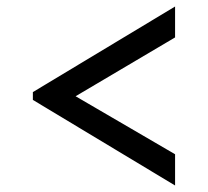

<svg xmlns="http://www.w3.org/2000/svg" viewBox="-20 -605 640 590"><path d="M151 -273 81 -298V-322L518 -585V-490ZM518 -35 81 -298V-322L151 -345L518 -131Z"/></svg>

Font: BioRhyme
Style: Regular
Weight: 400
Designer: Aoife Mooney
Foundry: Aoife Mooney Type
Version: Version 1.600;gftools[0.9.33]